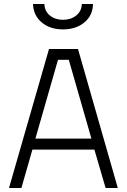

<svg xmlns="http://www.w3.org/2000/svg" viewBox="-20 -940 634 960"><path d="M25 0 225 -695H370L569 0H508L452 -192H142L87 0ZM270 -641 157 -247H437L324 -641ZM389 -920H445Q444 -863 402 -828Q360 -793 295 -793Q230 -793 188.5 -828Q147 -863 145 -920H202Q203 -884 229.5 -862.5Q256 -841 295 -841Q334 -841 361 -862.5Q388 -884 389 -920Z"/></svg>

Font: Titillium Web Light
Style: Regular
Weight: 300
Version: Version 1.002;PS 57.000;hotconv 1.0.70;makeotf.lib2.5.55311